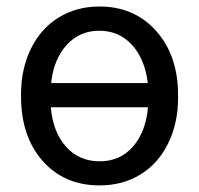

<svg xmlns="http://www.w3.org/2000/svg" viewBox="-20 -558 608 588"><path d="M44.4 -269Q44.4 -346.7 74.5 -408.4Q104.5 -470.2 159.4 -504.2Q214.4 -538.1 284.2 -538.1Q387.7 -538.1 453.6 -468.3Q519.5 -398.4 524.9 -286.6L525.4 -258.3Q525.4 -181.2 495.1 -119.1Q464.8 -57.1 410.2 -23.7Q355.5 9.8 285.2 9.8Q176.8 9.8 110.6 -65.2Q44.4 -140.1 44.4 -262.7ZM433.1 -229.5H135.7Q142.1 -153.8 182.1 -108.9Q222.2 -64 285.2 -64Q348.1 -64 387.5 -109.4Q426.8 -154.8 433.1 -229.5ZM284.2 -463.9Q223.1 -463.9 183.6 -419.7Q144 -375.5 136.7 -303.7H432.6Q423.8 -377.4 384 -420.7Q344.2 -463.9 284.2 -463.9Z"/></svg>

Font: Roboto
Style: Regular
Weight: 400
Designer: Google
Version: Version 2.134; 2016; ttfautohint (v1.6)